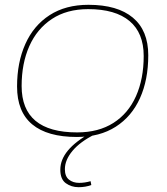

<svg xmlns="http://www.w3.org/2000/svg" viewBox="-20 -560 696 799"><path d="M300 10Q177 10 114 -42.5Q51 -95 51 -200Q51 -300 85.5 -377Q120 -454 186.5 -497Q253 -540 348 -540Q469 -540 533 -486.5Q597 -433 597 -330Q597 -228 562.5 -151.5Q528 -75 461.5 -32.5Q395 10 300 10ZM301 -9Q390 -9 452 -48.5Q514 -88 546 -160Q578 -232 578 -327Q578 -423 519 -472.5Q460 -522 347 -522Q258 -522 196 -481Q134 -440 102 -368Q70 -296 70 -202Q70 -9 301 -9ZM358 -7 375 -1Q313 30 281.5 68Q250 106 250 144Q250 174 267 187.5Q284 201 309 201Q333 201 357 194L360 210Q336 219 307 219Q277 219 254 202.5Q231 186 231 146Q231 63 358 -7Z"/></svg>

Font: Georama Extended Thin
Style: Italic
Weight: 100
Width: 7
Italic angle: -9°
Designer: Jean-Baptiste Levee
Foundry: Production Type
Version: Version 1.000